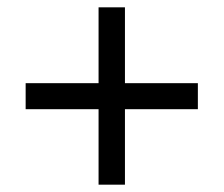

<svg xmlns="http://www.w3.org/2000/svg" viewBox="-20 -615 612 524"><path d="M321 -388V-595H249V-388H50V-317H249V-111H321V-317H520V-388Z"/></svg>

Font: Noto Sans Mro
Style: Regular
Weight: 400
Designer: Monotype Design Team
Foundry: Monotype Imaging Inc.
Version: Version 2.001